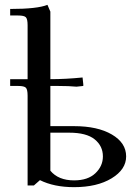

<svg xmlns="http://www.w3.org/2000/svg" viewBox="-20 -766 579 793"><path d="M22 -411V-439H94V-662Q94 -687 87 -694.5Q80 -702 55 -702H22V-729Q134 -729 176 -746L188 -718V-439Q251 -439 321 -446L324 -418V-411L296 -408Q266 -411 219 -411H188V-245H286Q383 -245 442 -210.5Q501 -176 501 -120Q501 -66 441 -29.5Q381 7 286 7Q203 7 145 -22L120 0H94V-371Q94 -396 87 -403.5Q80 -411 55 -411ZM188 -61Q221 -21 286 -21Q343 -21 374 -50.5Q405 -80 405 -120Q405 -163 371 -190.5Q337 -218 266 -218H188Z"/></svg>

Font: Dihjauti
Style: Bold
Weight: 700
Designer: T. Christopher White
Version: Version 3.0.0